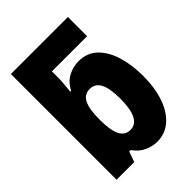

<svg xmlns="http://www.w3.org/2000/svg" viewBox="-223 -863 976 976"><g transform="rotate(-45 265.0 -375.0)"><path d="M321 10Q288 10 254.5 -5Q221 -20 195 -56H185L165 0H38V-760H448V-622H195V-578Q195 -556 193 -535Q191 -514 188 -483H194Q216 -525 251.5 -544Q287 -563 327 -563Q389 -563 429 -523.5Q469 -484 488 -419.5Q507 -355 507 -279Q507 -194 485 -129Q463 -64 421 -27Q379 10 321 10ZM267 -129Q343 -129 343 -278Q343 -353 324.5 -388Q306 -423 268 -423Q228 -423 210.5 -387.5Q193 -352 193 -277Q193 -200 211 -164.5Q229 -129 267 -129Z"/></g></svg>

Font: Noto Sans Mono Condensed Black
Style: Regular
Weight: 900
Width: 3
Designer: Monotype Design Team
Foundry: Monotype Imaging Inc.
Version: Version 2.014